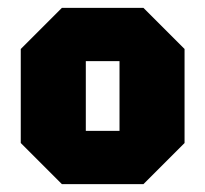

<svg xmlns="http://www.w3.org/2000/svg" viewBox="-20 -720 524 490"><path d="M33 -355V-595L138 -700H346L451 -595V-355L346 -250H138ZM199 -386H285V-564H199Z"/></svg>

Font: Tektur SemiCondensed ExtraBold
Style: Regular
Weight: 800
Width: 4
Designer: Adam Jagosz
Foundry: Adam Jagosz
Version: Version 1.005;gftools[0.9.30]